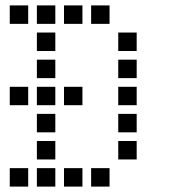

<svg xmlns="http://www.w3.org/2000/svg" viewBox="-20 -704 640 708"><path d="M17 -684Q16 -684 16 -684Q16 -684 16 -683V-617Q16 -616 16 -616Q16 -616 17 -616H83Q84 -616 84 -616Q84 -616 84 -617V-683Q84 -684 84 -684Q84 -684 83 -684ZM117 -684Q116 -684 116 -684Q116 -684 116 -683V-617Q116 -616 116 -616Q116 -616 117 -616H183Q184 -616 184 -616Q184 -616 184 -617V-683Q184 -684 184 -684Q184 -684 183 -684ZM217 -684Q216 -684 216 -684Q216 -684 216 -683V-617Q216 -616 216 -616Q216 -616 217 -616H283Q284 -616 284 -616Q284 -616 284 -617V-683Q284 -684 284 -684Q284 -684 283 -684ZM317 -684Q316 -684 316 -684Q316 -684 316 -683V-617Q316 -616 316 -616Q316 -616 317 -616H383Q384 -616 384 -616Q384 -616 384 -617V-683Q384 -684 384 -684Q384 -684 383 -684ZM117 -584Q116 -584 116 -584Q116 -584 116 -583V-517Q116 -516 116 -516Q116 -516 117 -516H183Q184 -516 184 -516Q184 -516 184 -517V-583Q184 -584 184 -584Q184 -584 183 -584ZM417 -584Q416 -584 416 -584Q416 -584 416 -583V-517Q416 -516 416 -516Q416 -516 417 -516H483Q484 -516 484 -516Q484 -516 484 -517V-583Q484 -584 484 -584Q484 -584 483 -584ZM117 -484Q116 -484 116 -484Q116 -484 116 -483V-417Q116 -416 116 -416Q116 -416 117 -416H183Q184 -416 184 -416Q184 -416 184 -417V-483Q184 -484 184 -484Q184 -484 183 -484ZM417 -484Q416 -484 416 -484Q416 -484 416 -483V-417Q416 -416 416 -416Q416 -416 417 -416H483Q484 -416 484 -416Q484 -416 484 -417V-483Q484 -484 484 -484Q484 -484 483 -484ZM17 -384Q16 -384 16 -384Q16 -384 16 -383V-317Q16 -316 16 -316Q16 -316 17 -316H83Q84 -316 84 -316Q84 -316 84 -317V-383Q84 -384 84 -384Q84 -384 83 -384ZM117 -384Q116 -384 116 -384Q116 -384 116 -383V-317Q116 -316 116 -316Q116 -316 117 -316H183Q184 -316 184 -316Q184 -316 184 -317V-383Q184 -384 184 -384Q184 -384 183 -384ZM217 -384Q216 -384 216 -384Q216 -384 216 -383V-317Q216 -316 216 -316Q216 -316 217 -316H283Q284 -316 284 -316Q284 -316 284 -317V-383Q284 -384 284 -384Q284 -384 283 -384ZM417 -384Q416 -384 416 -384Q416 -384 416 -383V-317Q416 -316 416 -316Q416 -316 417 -316H483Q484 -316 484 -316Q484 -316 484 -317V-383Q484 -384 484 -384Q484 -384 483 -384ZM117 -284Q116 -284 116 -284Q116 -284 116 -283V-217Q116 -216 116 -216Q116 -216 117 -216H183Q184 -216 184 -216Q184 -216 184 -217V-283Q184 -284 184 -284Q184 -284 183 -284ZM417 -284Q416 -284 416 -284Q416 -284 416 -283V-217Q416 -216 416 -216Q416 -216 417 -216H483Q484 -216 484 -216Q484 -216 484 -217V-283Q484 -284 484 -284Q484 -284 483 -284ZM117 -184Q116 -184 116 -184Q116 -184 116 -183V-117Q116 -116 116 -116Q116 -116 117 -116H183Q184 -116 184 -116Q184 -116 184 -117V-183Q184 -184 184 -184Q184 -184 183 -184ZM417 -184Q416 -184 416 -184Q416 -184 416 -183V-117Q416 -116 416 -116Q416 -116 417 -116H483Q484 -116 484 -116Q484 -116 484 -117V-183Q484 -184 484 -184Q484 -184 483 -184ZM17 -84Q16 -84 16 -84Q16 -84 16 -83V-17Q16 -16 16 -16Q16 -16 17 -16H83Q84 -16 84 -16Q84 -16 84 -17V-83Q84 -84 84 -84Q84 -84 83 -84ZM117 -84Q116 -84 116 -84Q116 -84 116 -83V-17Q116 -16 116 -16Q116 -16 117 -16H183Q184 -16 184 -16Q184 -16 184 -17V-83Q184 -84 184 -84Q184 -84 183 -84ZM217 -84Q216 -84 216 -84Q216 -84 216 -83V-17Q216 -16 216 -16Q216 -16 217 -16H283Q284 -16 284 -16Q284 -16 284 -17V-83Q284 -84 284 -84Q284 -84 283 -84ZM317 -84Q316 -84 316 -84Q316 -84 316 -83V-17Q316 -16 316 -16Q316 -16 317 -16H383Q384 -16 384 -16Q384 -16 384 -17V-83Q384 -84 384 -84Q384 -84 383 -84Z"/></svg>

Font: Doto Black SemiBold
Style: Regular
Weight: 600
Monospace: yes
Version: Version 1.000